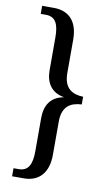

<svg xmlns="http://www.w3.org/2000/svg" viewBox="-97 -808 562 985"><g transform="rotate(10 183.5 -316.0)"><path d="M40 128H101C183 128 227 73 227 -16V-189C227 -272 272 -294 328 -297V-337C272 -339 227 -362 227 -443V-617C227 -708 183 -760 101 -760H40V-718H67C117 -718 135 -682 135 -612V-441C135 -375 166 -329 230 -318V-317C164 -305 135 -259 135 -192V-19C135 49 117 86 67 86H40Z"/></g></svg>

Font: Noto Serif Ethiopic Cn
Style: Regular
Weight: 400
Width: 3
Designer: Monotype Design Team
Foundry: Monotype Imaging Inc.
Version: Version 2.102